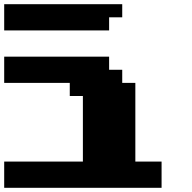

<svg xmlns="http://www.w3.org/2000/svg" viewBox="-20 -895 915 915"><path d="M0 0H750V-125H625V-500H562.5V-562.5H500V-625H0V-500H312.5V-437.5H375V-125H0ZM0 -750H500V-812.5H562.5V-875H0Z"/></svg>

Font: Faithful 32x
Style: Bold
Weight: 400
Foundry: Faithful Resource Pack
Version: Version 1.0; January 27, 2023